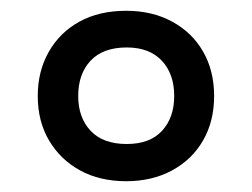

<svg xmlns="http://www.w3.org/2000/svg" viewBox="-20 -744 468 356"><path d="M214 -408Q165 -408 128.5 -428Q92 -448 71 -483.5Q50 -519 50 -566Q50 -612 70.5 -648Q91 -684 127.5 -704Q164 -724 214 -724Q262 -724 299 -704Q336 -684 356.5 -648.5Q377 -613 377 -566Q377 -519 356.5 -483.5Q336 -448 299 -428Q262 -408 214 -408ZM215 -477Q258 -477 280.5 -501.5Q303 -526 303 -566Q303 -607 280 -631.5Q257 -656 215 -656Q171 -656 148 -631.5Q125 -607 125 -566Q125 -526 148 -501.5Q171 -477 215 -477Z"/></svg>

Font: Noto Sans Devanagari Medium
Style: Regular
Weight: 500
Version: Version 2.003